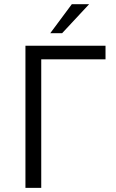

<svg xmlns="http://www.w3.org/2000/svg" viewBox="-20 -912 561 932"><path d="M281.7 -751H224.1L328.6 -891.6H412.6ZM180.2 0H103.5V-689.9H492.2V-624H180.2Z"/></svg>

Font: Acari Sans
Style: Regular
Weight: 400
Designer: Alfredo Marco Pradil and Stefan Peev
Foundry: Hanken Design Co.
Version: Version 1.045;February 4, 2021;FontCreator 13.0.0.2655 64-bi